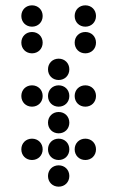

<svg xmlns="http://www.w3.org/2000/svg" viewBox="-20 -610 440 720"><path d="M100 -510C123 -510 140 -527 140 -550C140 -573 123 -590 100 -590C77 -590 60 -573 60 -550C60 -527 77 -510 100 -510ZM300 -510C323 -510 340 -527 340 -550C340 -573 323 -590 300 -590C277 -590 260 -573 260 -550C260 -527 277 -510 300 -510ZM100 -410C123 -410 140 -427 140 -450C140 -473 123 -490 100 -490C77 -490 60 -473 60 -450C60 -427 77 -410 100 -410ZM300 -410C323 -410 340 -427 340 -450C340 -473 323 -490 300 -490C277 -490 260 -473 260 -450C260 -427 277 -410 300 -410ZM200 -310C223 -310 240 -327 240 -350C240 -373 223 -390 200 -390C177 -390 160 -373 160 -350C160 -327 177 -310 200 -310ZM100 -210C123 -210 140 -227 140 -250C140 -273 123 -290 100 -290C77 -290 60 -273 60 -250C60 -227 77 -210 100 -210ZM200 -210C223 -210 240 -227 240 -250C240 -273 223 -290 200 -290C177 -290 160 -273 160 -250C160 -227 177 -210 200 -210ZM300 -210C323 -210 340 -227 340 -250C340 -273 323 -290 300 -290C277 -290 260 -273 260 -250C260 -227 277 -210 300 -210ZM200 -110C223 -110 240 -127 240 -150C240 -173 223 -190 200 -190C177 -190 160 -173 160 -150C160 -127 177 -110 200 -110ZM100 -10C123 -10 140 -27 140 -50C140 -73 123 -90 100 -90C77 -90 60 -73 60 -50C60 -27 77 -10 100 -10ZM200 -10C223 -10 240 -27 240 -50C240 -73 223 -90 200 -90C177 -90 160 -73 160 -50C160 -27 177 -10 200 -10ZM300 -10C323 -10 340 -27 340 -50C340 -73 323 -90 300 -90C277 -90 260 -73 260 -50C260 -27 277 -10 300 -10ZM200 90C223 90 240 73 240 50C240 27 223 10 200 10C177 10 160 27 160 50C160 73 177 90 200 90Z"/></svg>

Font: TINY 5x3 80
Style: Regular
Weight: 200
Designer: Jack Halten Fahnestock
Foundry: Velvetyne Type Foundry
Version: Version 1.002;hotconv 1.0.109;makeotfexe 2.5.65596